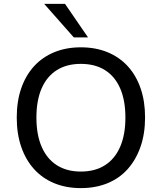

<svg xmlns="http://www.w3.org/2000/svg" viewBox="-20 -957 831 986"><path d="M395 9Q320 9 259 -16Q198 -41 155 -88.5Q112 -136 89 -203Q66 -270 66 -353Q66 -437 89 -503.5Q112 -570 155 -617Q198 -664 259 -689Q320 -714 395 -714Q471 -714 532 -689Q593 -664 636 -617Q679 -570 702 -503.5Q725 -437 725 -354Q725 -270 701.5 -203Q678 -136 635.5 -88.5Q593 -41 532 -16Q471 9 395 9ZM395 -76Q468 -76 519 -108.5Q570 -141 597 -203Q624 -265 624 -353Q624 -442 597 -503.5Q570 -565 519 -597Q468 -629 395 -629Q323 -629 272 -597Q221 -565 194 -503.5Q167 -442 167 -353Q167 -265 194 -203Q221 -141 272 -108.5Q323 -76 395 -76ZM359 -765 207 -937H314L432 -765Z"/></svg>

Font: Nunito Sans 12pt ExtraLight 10pt Medium
Style: Regular
Weight: 500
Version: Version 3.101;gftools[0.9.27]